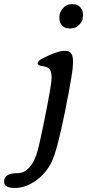

<svg xmlns="http://www.w3.org/2000/svg" viewBox="-117 -701 423 933"><path d="M171.9 -609.9V-621.1Q171.9 -640.6 188.7 -660.6Q205.6 -680.7 230 -680.7H235.8Q260.7 -680.7 272.7 -666.3Q284.7 -651.9 284.7 -642.6L286.1 -633.3V-622.1Q284.7 -616.2 284.7 -612.8Q284.7 -597.7 268.1 -581.1Q251.5 -564.5 238.8 -564.5Q235.8 -563.5 233.4 -563.5L224.1 -562.5H222.2L207.5 -564.5Q197.8 -564.5 184.8 -577.4Q171.9 -590.3 171.9 -609.9ZM203.1 -453.6Q237.8 -453.6 237.8 -403.3V-394.5L237.3 -385.7Q237.3 -351.1 199.2 -160.6Q161.1 29.8 134 85.7Q106.9 141.6 56.9 177Q6.8 212.4 -45.2 212.4Q-97.2 212.4 -97.2 182.1Q-97.2 140.6 -34.2 140.6Q28.8 140.6 60.5 49.3Q71.8 17.1 102.8 -137.7Q133.8 -292.5 133.8 -322.8Q133.8 -353 124.3 -364.7Q114.7 -376.5 90.3 -379.4Q65.9 -382.3 65.9 -393.6Q65.9 -404.8 89.4 -417Q160.6 -453.6 194.8 -453.6Z"/></svg>

Font: Averia Serif Libre
Style: Italic
Weight: 400
Italic angle: -7.90001°
Version: Version 1.002